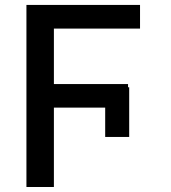

<svg xmlns="http://www.w3.org/2000/svg" viewBox="-20 -747 685 767"><path d="M195.3 0H85.6V-727.3H539.4V-632.8H195.3V-411.2H491.5V-398.4H496.1V-199.9H400.2V-317.1H195.3Z"/></svg>

Font: Linik Sans Medium
Style: Regular
Weight: 500
Designer: Rasmus Andersson (font), Cristiano Sobral (main changes)
Foundry: rsms
Version: Version 3.018;June 1, 2022;FontCreator 14.0.0.2814 64-bit; t